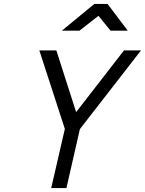

<svg xmlns="http://www.w3.org/2000/svg" viewBox="-20 -951 733 971"><path d="M316 0H239L308 -299L179 -696H265L365 -384L607 -696H693L384 -298ZM457 -931H524L626 -796H539L478 -871L382 -796H293Z"/></svg>

Font: Panefresco 400wt
Style: Italic
Weight: 400
Foundry: Campivisivi & Chank Co
Version: Version 1.001